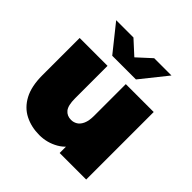

<svg xmlns="http://www.w3.org/2000/svg" viewBox="-201 -928 1100 1100"><g transform="rotate(45 349.0 -378.5)"><path d="M278 10Q213 10 160.5 -16.5Q108 -43 78 -99.5Q48 -156 48 -245V-547H274V-284Q274 -226 293 -203Q312 -180 345 -180Q365 -180 382.5 -190.5Q400 -201 411 -225.5Q422 -250 422 -290V-547H648V0H433V-158L476 -115Q447 -51 393.5 -20.5Q340 10 278 10ZM252 -607 124 -767H264L406 -637H290L432 -767H572L444 -607Z"/></g></svg>

Font: MOST Montserrat Black
Style: Regular
Weight: 900
Designer: Julieta Ulanovsky
Foundry: Julieta Ulanovsky
Version: Version 8.000;March 11, 2024;FontCreator 15.0.0.2926 64-bit